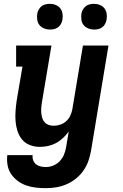

<svg xmlns="http://www.w3.org/2000/svg" viewBox="-20 -757 640 1000"><path d="M219 223Q192 223 166 220Q140 217 116 208.5Q92 200 72 185Q52 170 38 149.5Q24 129 19.5 103.5Q15 78 18 51H150Q148 65 153 78Q158 91 168 99Q178 107 191.5 110Q205 113 219 113Q238 113 257 105.5Q276 98 290.5 83Q305 68 313 49Q321 30 324 11L338 -72Q325 -54 308 -38Q291 -22 271 -11.5Q251 -1 229.5 3.5Q208 8 187 8Q160 8 135.5 -1.5Q111 -11 95 -30.5Q79 -50 71 -75Q63 -100 61 -126Q59 -152 61 -179.5Q63 -207 67 -234L97 -410H64V-520H248L197 -216Q195 -203 194.5 -190Q194 -177 195.5 -164Q197 -151 201 -139.5Q205 -128 213.5 -119Q222 -110 234.5 -106Q247 -102 260 -102Q277 -102 294.5 -108Q312 -114 325.5 -126.5Q339 -139 346.5 -155.5Q354 -172 357 -189L412 -520H545L454 29Q449 56 440 82Q431 108 414.5 131.5Q398 155 375 173.5Q352 192 326 203Q300 214 273 218.5Q246 223 219 223ZM470 -603Q454 -603 439.5 -609Q425 -615 415.5 -626.5Q406 -638 404 -654Q402 -670 404 -686Q406 -697 412 -707.5Q418 -718 427 -725Q436 -732 447.5 -734.5Q459 -737 470 -737Q486 -737 500.5 -731Q515 -725 524 -713.5Q533 -702 535.5 -686Q538 -670 535 -654Q533 -643 527.5 -632.5Q522 -622 512.5 -615Q503 -608 492 -605.5Q481 -603 470 -603ZM240 -603Q224 -603 209.5 -609Q195 -615 185.5 -626.5Q176 -638 174 -654Q172 -670 174 -686Q176 -697 182 -707.5Q188 -718 197 -725Q206 -732 217.5 -734.5Q229 -737 240 -737Q256 -737 270.5 -731Q285 -725 294 -713.5Q303 -702 305.5 -686Q308 -670 305 -654Q303 -643 297.5 -632.5Q292 -622 282.5 -615Q273 -608 262 -605.5Q251 -603 240 -603Z"/></svg>

Font: Iosevka Etoile Extrabold
Style: Italic
Weight: 800
Italic angle: -9°
Designer: Belleve Invis
Foundry: Belleve Invis
Version: Version 22.1.2; ttfautohint (v1.8.4)